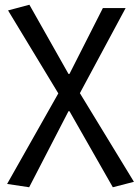

<svg xmlns="http://www.w3.org/2000/svg" viewBox="-20 -577 585 810"><path d="M103 213 10 199 226 -183 14 -533 104 -557 269 -265H273L414 -543H510L317 -184L545 190L456 213L273 -108H269Z"/></svg>

Font: Chiron Sans HK TT
Style: Regular
Weight: 400
Designer: Ryoko NISHIZUKA 西塚涼子 (kana, bopomofo & ideographs); Paul D. Hunt (Latin, Greek & Cyrillic); Sandoll Communications 산돌커뮤니
Foundry: Adobe
Version: Version 2.022;hotconv 1.0.109;makeotfexe 2.5.65596